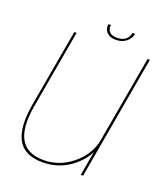

<svg xmlns="http://www.w3.org/2000/svg" viewBox="-128 -768 747 863"><g transform="rotate(20 245.5 -336.5)"><path d="M357 0H368L472 -592H461L377 -116ZM121 -593H110L45 -224Q25 -110 56.2 -52Q87.5 6 175 6Q255.5 6 316.8 -43Q378 -92 389.5 -156.5L388.5 -180Q376 -107.5 314.5 -56.2Q253 -5 176 -5Q96.5 -5 66.2 -59Q36 -113 55.5 -222ZM295.5 -624Q318 -624 333.5 -632Q349 -640 358.2 -652.5Q367.5 -665 370 -679H357.5Q355.5 -668 349.2 -657.8Q343 -647.5 330.5 -641Q318 -634.5 297.5 -634.5Q279 -634.5 269 -641.2Q259 -648 255.5 -658Q252 -668 254 -679H242Q239.5 -665 244.8 -652.5Q250 -640 262.8 -632Q275.5 -624 295.5 -624Z"/></g></svg>

Font: Anybody Thin Thin
Style: Italic
Weight: 250
Italic angle: -10°
Version: Version 1.113;gftools[0.9.25]